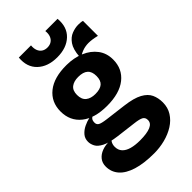

<svg xmlns="http://www.w3.org/2000/svg" viewBox="-305 -890 1209 1209"><g transform="rotate(-45 300.0 -285.0)"><path d="M300 -630Q216.5 -630 168.2 -675.8Q120 -721.5 127.5 -800.5H236Q233.5 -775.5 240.5 -756.8Q247.5 -738 262.8 -727.8Q278 -717.5 300 -717.5Q322 -717.5 337.2 -727.8Q352.5 -738 359.5 -756.8Q366.5 -775.5 363.5 -800.5H472.5Q480 -721.5 431.8 -675.8Q383.5 -630 300 -630ZM303 229Q213.5 229 152.2 210Q91 191 60 155.8Q29 120.5 29 72Q29 40.5 46.2 18.8Q63.5 -3 93 -14.2Q122.5 -25.5 159 -24.5L179.5 -27Q172.5 -21 167.5 -13.8Q162.5 -6.5 159.8 3Q157 12.5 157 24Q157 53 174.2 71.8Q191.5 90.5 223.2 99.5Q255 108.5 299 108.5Q360 108.5 392.5 94.8Q425 81 424.5 52Q424.5 30 407.8 20.5Q391 11 347 6L217.5 -10Q150.5 -18.5 116.8 -35.8Q83 -53 71.8 -74.8Q60.5 -96.5 60.5 -117.5Q60.5 -146.5 78 -166.8Q95.5 -187 121.2 -199.5Q147 -212 171.8 -217.5Q196.5 -223 211 -221.5Q197 -214.5 185.8 -205Q174.5 -195.5 174.5 -173.5Q174.5 -156.5 188 -148.2Q201.5 -140 243 -134.5L383 -117Q459.5 -107.5 499.8 -85.5Q540 -63.5 554.8 -31.5Q569.5 0.5 569.5 40Q569.5 86 547.2 121.2Q525 156.5 487 180.5Q449 204.5 401.2 216.8Q353.5 229 303 229ZM306 -192Q195 -192 134 -241.2Q73 -290.5 73 -374.5Q73 -458 134.2 -507Q195.5 -556 307 -555Q372.5 -554.5 425 -532.2Q477.5 -510 508.2 -469.2Q539 -428.5 539 -372Q539 -289 478 -240.5Q417 -192 306 -192ZM306.5 -297Q349.5 -297 370.5 -315Q391.5 -333 391.5 -372.5Q391.5 -412.5 370.2 -431.2Q349 -450 305.5 -450Q266 -450 243 -432Q220 -414 220 -375Q220 -334.5 243.2 -315.8Q266.5 -297 306.5 -297ZM414.5 -529.5 401.5 -534.5Q406 -596 428.2 -627.8Q450.5 -659.5 480.5 -671Q510.5 -682.5 538 -682.5Q548 -682.5 559.2 -681.5Q570.5 -680.5 576.5 -678V-545Q553.5 -550.5 535.8 -553Q518 -555.5 502 -555.5Q489.5 -555.5 475.2 -553.2Q461 -551 445.8 -545.2Q430.5 -539.5 414.5 -529.5Z"/></g></svg>

Font: Spline Sans Mono
Style: Regular
Weight: 400
Monospace: yes
Designer: Eben Sorkin, Mirko Velimirovic
Foundry: Sorkin Type
Version: Version 1.004